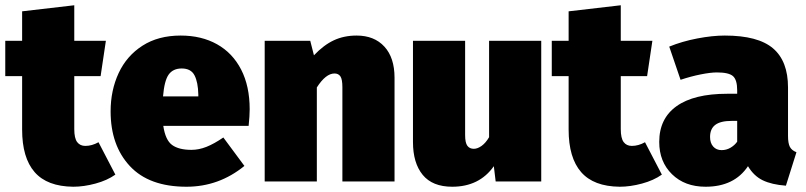

<svg xmlns="http://www.w3.org/2000/svg" viewBox="-22 -689 3059 729"><path d="M416 -26Q385 -4 340.5 8Q296 20 256 20Q157 19 109.5 -35.5Q62 -90 62 -197V-400H-2V-534H62V-646L260 -669V-534H380L360 -400H260V-199Q260 -164 271 -149.5Q282 -135 302 -135Q327 -135 352 -149Z M922 -211H598Q606 -157 631.5 -138.5Q657 -120 705 -120Q733 -120 762 -131.5Q791 -143 826 -167L906 -59Q809 20 686 20Q544 20 471 -58.5Q398 -137 398 -266Q398 -346 428.5 -411.5Q459 -477 519 -515.5Q579 -554 664 -554Q743 -554 802 -521Q861 -488 893.5 -425Q926 -362 926 -274Q926 -249 922 -211ZM731 -330Q730 -377 716.5 -403Q703 -429 668 -429Q635 -429 618.5 -406Q602 -383 597 -323H731Z M1476 -394V0H1278V-358Q1278 -388 1270.5 -399Q1263 -410 1248 -410Q1215 -410 1181 -357V0H983V-534H1156L1170 -479Q1207 -518 1245.5 -536Q1284 -554 1332 -554Q1399 -554 1437.5 -512Q1476 -470 1476 -394Z M2033 0H1860L1853 -58Q1798 20 1695 20Q1620 20 1583 -25Q1546 -70 1546 -150V-534H1744V-176Q1744 -147 1752.5 -135.5Q1761 -124 1777 -124Q1791 -124 1806.5 -135Q1822 -146 1835 -168V-534H2033Z M2491 -26Q2460 -4 2415.5 8Q2371 20 2331 20Q2232 19 2184.5 -35.5Q2137 -90 2137 -197V-400H2073V-534H2137V-646L2335 -669V-534H2455L2435 -400H2335V-199Q2335 -164 2346 -149.5Q2357 -135 2377 -135Q2402 -135 2427 -149Z M3002 -111 2962 16Q2908 12 2874 -4.5Q2840 -21 2818 -58Q2766 20 2657 20Q2578 20 2529.5 -27.5Q2481 -75 2481 -150Q2481 -239 2547 -286Q2613 -333 2739 -333H2777V-346Q2777 -386 2761 -400Q2745 -414 2700 -414Q2676 -414 2638.5 -406.5Q2601 -399 2562 -386L2519 -512Q2568 -532 2625.5 -543Q2683 -554 2730 -554Q2856 -554 2913 -505.5Q2970 -457 2970 -357V-173Q2970 -145 2977 -131.5Q2984 -118 3002 -111ZM2777 -151V-230H2756Q2714 -230 2694 -215Q2674 -200 2674 -169Q2674 -146 2686 -132.5Q2698 -119 2718 -119Q2736 -119 2751.5 -128Q2767 -137 2777 -151Z"/></svg>

Font: FiraGO Heavy
Style: Regular
Weight: 900
Designer: bBox Type
Foundry: bBox Type GmbH
Version: Version 1.001